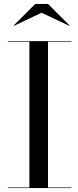

<svg xmlns="http://www.w3.org/2000/svg" viewBox="-20 -960 400 980"><path d="M192 -895 51 -828 50 -830 160 -940H225L335 -830L334 -828ZM20 -3H130V-747H20V-750H345V-747H225V-3H345V0H20Z"/></svg>

Font: Bodoni* 72
Style: Regular
Weight: 400
Version: Version 1.003